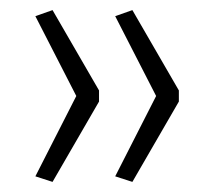

<svg xmlns="http://www.w3.org/2000/svg" viewBox="-20 -455 434 380"><path d="M84 -95 50 -106 131 -265 50 -423 84 -435 176 -276V-254ZM242 -95 208 -106 289 -265 208 -423 242 -435 334 -276V-254Z"/></svg>

Font: Nunito Sans ExtraLight
Style: Regular
Weight: 200
Designer: Vernon Adams
Foundry: Vernon Adams
Version: Version 3.006; ttfautohint (v1.8.3)